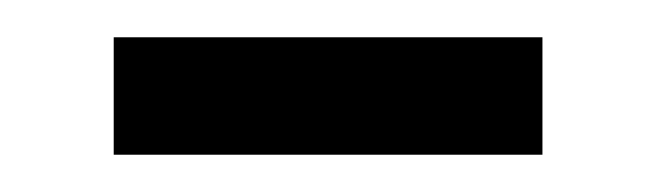

<svg xmlns="http://www.w3.org/2000/svg" viewBox="-20 -302 351 103"><path d="M41 -219H271V-282H41Z"/></svg>

Font: Giro Sans Regular
Style: Regular
Weight: 400
Designer: Paul D. Hunt
Foundry: Adobe Systems Incorporated
Version: Version 1.000;PS 1.0;hotconv 1.0.88;makeotf.lib2.5.647800